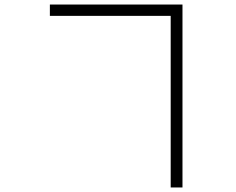

<svg xmlns="http://www.w3.org/2000/svg" viewBox="-20 -779 1040 847"><path d="M733 -709V48H785V-759H200V-709Z"/></svg>

Font: Spoqa Han Sans Neo Light
Style: Regular
Weight: 300
Designer: [Spoqa Han Sans Neo] Dong-huui Kim ___ Younghwa Kang ___ Yujin Lee ___ [Noto Sans] Ryoko NISHIZUKA ____ (kana & ideograp
Foundry: Spoqa (http://www.spoqa-han-sans.com)
Version: Version 1.100;hotconv 1.0.109;makeotfexe 2.5.65596